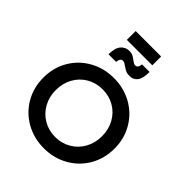

<svg xmlns="http://www.w3.org/2000/svg" viewBox="-305 -1304 1487 1487"><g transform="rotate(45 439.0 -560.5)"><path d="M49.5 -373Q49.5 -481.5 100.5 -569.4Q151.5 -657.2 240.8 -707.1Q330 -757 439 -757Q548 -757 637.1 -707.1Q726.2 -657.2 777.4 -569.2Q828.5 -481.2 828.5 -373Q828.5 -264.5 777.5 -176.5Q726.5 -88.5 637.2 -38.2Q548 12 439 12Q330 12 240.8 -38.2Q151.5 -88.5 100.5 -176.5Q49.5 -264.5 49.5 -373ZM692.2 -373Q692.2 -447.2 659.2 -506.6Q626.2 -566 568.6 -599.6Q511 -633.2 439 -633.2Q367 -633.2 309.4 -599.6Q251.8 -566 218.8 -506.6Q185.8 -447.2 185.8 -373Q185.8 -298.5 218.8 -239.1Q251.8 -179.8 309.8 -145.8Q367.8 -111.8 439 -111.8Q510.2 -111.8 568.2 -145.8Q626.2 -179.8 659.2 -239.1Q692.2 -298.5 692.2 -373ZM433.8 -882.2Q420 -892.2 412.1 -896.6Q404.2 -901 394 -901Q378.5 -901 371.1 -889.6Q363.8 -878.2 361.8 -857.2H278.5Q278.8 -925.5 305.4 -957.9Q332 -990.2 375.2 -990.2Q398.2 -990.2 414 -982.5Q429.8 -974.8 446.8 -961Q460.5 -951 468.5 -946.6Q476.5 -942.2 486.5 -942.2Q500.8 -942.2 508.8 -954.6Q516.8 -967 517.2 -985.2H600.5Q601 -916.2 577.9 -884.6Q554.8 -853 512.2 -853Q487 -853 470.8 -860.4Q454.5 -867.8 433.8 -882.2ZM300.2 -1133.2H578.8V-1036.5H300.2Z"/></g></svg>

Font: Trafiko Sans Variable
Style: Regular
Weight: 400
Designer: Gumpita Rahayu / Trafiko
Foundry: Tokotype / Trafiko
Version: Version 0.001;FEAKit 1.0